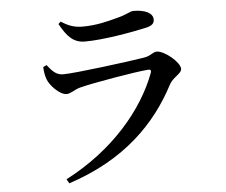

<svg xmlns="http://www.w3.org/2000/svg" viewBox="-55 -827 1111 943"><g transform="rotate(-5 500.0 -355.0)"><path d="M171 -527C172 -504 175 -486 182 -466C192 -437 239 -385 274 -385C296 -385 313 -403 343 -411C408 -428 618 -464 683 -469C695 -470 699 -465 695 -453C629 -276 473 -90 237 32L249 53C530 -39 688 -204 784 -388C802 -422 845 -436 845 -459C845 -493 770 -554 733 -554C713 -554 702 -535 668 -530C595 -518 326 -483 266 -483C231 -483 213 -504 188 -535ZM689 -675C721 -682 732 -694 732 -712C732 -745 693 -763 636 -763C618 -763 605 -748 550 -735C505 -723 450 -708 381 -708C348 -708 316 -715 276 -742L264 -731C299 -667 330 -634 387 -634C475 -634 612 -658 689 -675Z"/></g></svg>

Font: Noto Serif CJK HK SemiBold
Style: Regular
Weight: 600
Designer: Ryoko NISHIZUKA 西塚涼子 (kana & ideographs); Frank Grießhammer (Latin, Greek & Cyrillic); Wenlong ZHANG 张文龙 (bopomofo); San
Foundry: Adobe
Version: Version 2.001;hotconv 1.1.0;makeotfexe 2.6.0